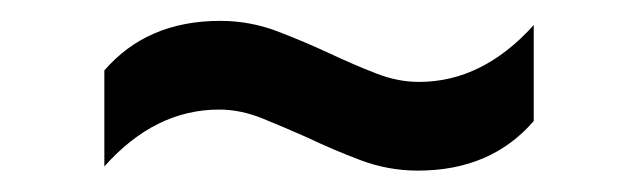

<svg xmlns="http://www.w3.org/2000/svg" viewBox="-20 -470 612 184"><path d="M380.5 -306.5Q352 -306.5 325.5 -316.5Q299 -326.5 275 -338Q252.5 -348 231.5 -356.5Q210.5 -365 190 -365Q128.5 -365 80 -310.5V-402.5Q121 -450 191 -450Q219.5 -450 245.8 -440Q272 -430 296.5 -418.5Q319 -408 340 -399.8Q361 -391.5 381.5 -391.5Q442.5 -391.5 491.5 -446V-354Q450.5 -306.5 380.5 -306.5Z"/></svg>

Font: Encode Sans Exp Md
Style: Regular
Weight: 500
Width: 7
Designer: Multiple Designers
Foundry: Impallari Type
Version: Version 3.002; ttfautohint (v1.8.3) -l 8 -r 50 -G 200 -x 14 